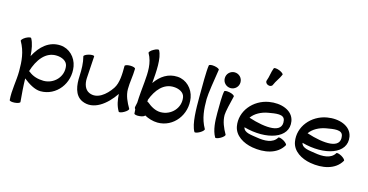

<svg xmlns="http://www.w3.org/2000/svg" viewBox="-112 -1557 4577 2386"><g transform="rotate(15 2176.0 -364.5)"><path d="M38 -500C107 -379 116 -260 116 -133C116 -6 85 119 96 246C97 258 128 264 165 261C202 258 232 246 231 234C222 135 214 36 212 -64C280 -10 360 40 434 41C640 43 791 -153 754 -364C734 -477 645 -567 531 -574C384 -583 276 -486 205 -349C199 -435 185 -514 154 -567C149 -577 118 -570 85 -552C53 -533 32 -510 38 -500ZM437 -94C368 -95 300 -113 247 -157C244 -160 239 -162 235 -163C282 -318 375 -447 521 -439C585 -436 650 -407 661 -347C685 -212 575 -93 437 -94Z M839 -516C860 -436 861 -353 857 -270C850 -150 867 -21 971 27C1125 97 1283 -26 1386 -179C1390 -106 1401 -35 1441 34C1447 44 1478 37 1510 18C1542 0 1564 -24 1558 -34C1516 -106 1479 -183 1479 -267C1479 -354 1498 -439 1499 -527C1499 -527 1499 -527 1499 -528C1499 -529 1499 -530 1499 -532V-533C1499 -545 1469 -555 1432 -555C1395 -555 1364 -545 1364 -533C1364 -431 1363 -314 1312 -238C1242 -134 1134 -48 1029 -95C968 -122 948 -195 951 -263C957 -360 969 -551 969 -551C966 -562 935 -563 899 -554C863 -544 836 -527 839 -516Z M1611 -766C1675 -655 1667 -529 1656 -404C1648 -319 1638 -222 1635 -134C1630 -115 1626 -95 1623 -76C1621 -65 1625 -54 1633 -45C1634 -27 1634 -10 1636 6C1637 18 1668 25 1705 21C1742 18 1771 5 1770 -6C1823 22 1880 40 1940 41C2146 43 2297 -153 2260 -364C2240 -477 2151 -567 2037 -574C1915 -581 1821 -517 1752 -417C1765 -564 1779 -745 1728 -834C1722 -844 1691 -837 1659 -818C1626 -800 1605 -776 1611 -766ZM1942 -94C1876 -95 1817 -130 1766 -173C1764 -175 1760 -175 1755 -174C1755 -183 1754 -192 1753 -201C1804 -338 1893 -446 2027 -439C2091 -436 2156 -407 2167 -347C2191 -212 2081 -93 1942 -94Z M2374 -810C2362 -739 2362 -537 2362 -400C2362 -251 2362 -58 2415 34C2420 44 2451 37 2484 18C2516 0 2537 -24 2531 -34C2464 -151 2456 -273 2456 -400C2456 -464 2487 -660 2508 -790C2509 -801 2481 -815 2444 -821C2407 -827 2376 -822 2374 -810Z M2809 -709C2809 -736 2799 -762 2780 -781C2761 -800 2735 -811 2708 -811C2681 -811 2655 -800 2636 -781C2617 -762 2607 -736 2607 -709C2607 -682 2617 -657 2636 -638C2655 -619 2681 -608 2708 -608C2735 -608 2761 -619 2780 -638C2799 -657 2809 -682 2809 -709ZM2642 -549C2629 -497 2629 -361 2629 -267C2629 -163 2634 -49 2682 34C2687 44 2718 37 2751 18C2783 0 2804 -24 2798 -34C2757 -106 2723 -184 2723 -267C2723 -307 2753 -435 2774 -518C2776 -529 2749 -546 2713 -554C2676 -562 2645 -560 2642 -549Z M3206 -783C3228 -837 3267 -882 3289 -936C3293 -947 3268 -966 3234 -980C3199 -993 3167 -995 3163 -984C3141 -930 3139 -871 3118 -817C3110 -797 3124 -774 3148 -765C3173 -755 3199 -764 3206 -783ZM3556 -100C3562 -110 3541 -133 3509 -152C3476 -170 3445 -177 3440 -167C3392 -85 3282 -83 3183 -100C3108 -113 3015 -115 3001 -183C3302 -100 3583 -192 3545 -408C3521 -542 3363 -592 3214 -566C3018 -532 2874 -359 2907 -170C2928 -54 3041 12 3160 33C3314 60 3481 31 3556 -100ZM3238 -433C3331 -449 3438 -470 3451 -392C3481 -227 3259 -240 3031 -314C3073 -375 3152 -418 3238 -433Z M4303 -100C4309 -110 4288 -133 4256 -152C4223 -170 4192 -177 4187 -167C4139 -85 4029 -83 3930 -100C3855 -113 3762 -115 3748 -183C4049 -100 4330 -192 4292 -408C4268 -542 4110 -592 3961 -566C3765 -532 3621 -359 3654 -170C3675 -54 3788 12 3907 33C4061 60 4228 31 4303 -100ZM3985 -433C4078 -449 4185 -470 4198 -392C4228 -227 4006 -240 3778 -314C3820 -375 3899 -418 3985 -433Z"/></g></svg>

Font: Nupuram Expanded Bold
Style: Regular
Weight: 700
Width: 7
Designer: Santhosh Thottingal (santhosh.thottingal@gmail.com)
Foundry: SMC
Version: Version 1.000